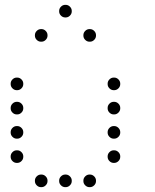

<svg xmlns="http://www.w3.org/2000/svg" viewBox="-20 -796 640 792"><path d="M249 -776Q239 -776 231.5 -768.5Q224 -761 224 -751V-749Q224 -739 231.5 -731.5Q239 -724 249 -724H251Q261 -724 268.5 -731.5Q276 -739 276 -749V-751Q276 -761 268.5 -768.5Q261 -776 251 -776ZM149 -676Q139 -676 131.5 -668.5Q124 -661 124 -651V-649Q124 -639 131.5 -631.5Q139 -624 149 -624H151Q161 -624 168.5 -631.5Q176 -639 176 -649V-651Q176 -661 168.5 -668.5Q161 -676 151 -676ZM349 -676Q339 -676 331.5 -668.5Q324 -661 324 -651V-649Q324 -639 331.5 -631.5Q339 -624 349 -624H351Q361 -624 368.5 -631.5Q376 -639 376 -649V-651Q376 -661 368.5 -668.5Q361 -676 351 -676ZM49 -476Q39 -476 31.5 -468.5Q24 -461 24 -451V-449Q24 -439 31.5 -431.5Q39 -424 49 -424H51Q61 -424 68.5 -431.5Q76 -439 76 -449V-451Q76 -461 68.5 -468.5Q61 -476 51 -476ZM449 -476Q439 -476 431.5 -468.5Q424 -461 424 -451V-449Q424 -439 431.5 -431.5Q439 -424 449 -424H451Q461 -424 468.5 -431.5Q476 -439 476 -449V-451Q476 -461 468.5 -468.5Q461 -476 451 -476ZM49 -376Q39 -376 31.5 -368.5Q24 -361 24 -351V-349Q24 -339 31.5 -331.5Q39 -324 49 -324H51Q61 -324 68.5 -331.5Q76 -339 76 -349V-351Q76 -361 68.5 -368.5Q61 -376 51 -376ZM449 -376Q439 -376 431.5 -368.5Q424 -361 424 -351V-349Q424 -339 431.5 -331.5Q439 -324 449 -324H451Q461 -324 468.5 -331.5Q476 -339 476 -349V-351Q476 -361 468.5 -368.5Q461 -376 451 -376ZM49 -276Q39 -276 31.5 -268.5Q24 -261 24 -251V-249Q24 -239 31.5 -231.5Q39 -224 49 -224H51Q61 -224 68.5 -231.5Q76 -239 76 -249V-251Q76 -261 68.5 -268.5Q61 -276 51 -276ZM449 -276Q439 -276 431.5 -268.5Q424 -261 424 -251V-249Q424 -239 431.5 -231.5Q439 -224 449 -224H451Q461 -224 468.5 -231.5Q476 -239 476 -249V-251Q476 -261 468.5 -268.5Q461 -276 451 -276ZM49 -176Q39 -176 31.5 -168.5Q24 -161 24 -151V-149Q24 -139 31.5 -131.5Q39 -124 49 -124H51Q61 -124 68.5 -131.5Q76 -139 76 -149V-151Q76 -161 68.5 -168.5Q61 -176 51 -176ZM449 -176Q439 -176 431.5 -168.5Q424 -161 424 -151V-149Q424 -139 431.5 -131.5Q439 -124 449 -124H451Q461 -124 468.5 -131.5Q476 -139 476 -149V-151Q476 -161 468.5 -168.5Q461 -176 451 -176ZM149 -76Q139 -76 131.5 -68.5Q124 -61 124 -51V-49Q124 -39 131.5 -31.5Q139 -24 149 -24H151Q161 -24 168.5 -31.5Q176 -39 176 -49V-51Q176 -61 168.5 -68.5Q161 -76 151 -76ZM249 -76Q239 -76 231.5 -68.5Q224 -61 224 -51V-49Q224 -39 231.5 -31.5Q239 -24 249 -24H251Q261 -24 268.5 -31.5Q276 -39 276 -49V-51Q276 -61 268.5 -68.5Q261 -76 251 -76ZM349 -76Q339 -76 331.5 -68.5Q324 -61 324 -51V-49Q324 -39 331.5 -31.5Q339 -24 349 -24H351Q361 -24 368.5 -31.5Q376 -39 376 -49V-51Q376 -61 368.5 -68.5Q361 -76 351 -76Z"/></svg>

Font: Doto Rounded
Style: Regular
Weight: 400
Monospace: yes
Version: Version 1.000